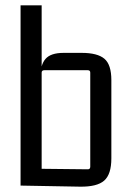

<svg xmlns="http://www.w3.org/2000/svg" viewBox="-20 -695 483 719"><path d="M279 4 57 0V-675H136V-432L131 -405Q131 -452 150.5 -474.5Q170 -497 218 -497H286Q345 -497 371 -475Q397 -453 397 -395V-102Q397 -42 370 -18.5Q343 5 279 4ZM136 -423V-53L127 -63L309 -61Q318 -61 318 -71V-423Q318 -432 309 -432H146Q136 -432 136 -423Z"/></svg>

Font: Gemunu Libre ExtraLight
Style: Regular
Weight: 400
Version: Version 1.100